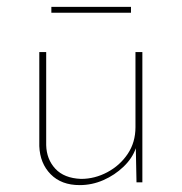

<svg xmlns="http://www.w3.org/2000/svg" viewBox="-20 -529 527 557"><path d="M211 8Q158 8 127 -23.5Q96 -55 94 -105V-378H114V-108Q115 -67 140.5 -39.5Q166 -12 215 -10Q255 -10 291.5 -29.5Q328 -49 350.5 -82.5Q373 -116 373 -160V-378H393V0H376L374 -99Q364 -70 338.5 -45.5Q313 -21 280 -6.5Q247 8 211 8ZM129 -509H360V-492H129Z"/></svg>

Font: Synthetic Thin
Style: Regular
Weight: 100
Designer: Santiago Orozco
Foundry: Typemade
Version: Version 2.000; ttfautohint (v1.8.4.7-5d5b)